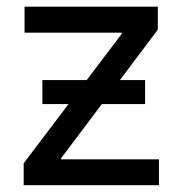

<svg xmlns="http://www.w3.org/2000/svg" viewBox="-20 -542 535 562"><path d="M49.3 0V-64L336.9 -443.8V-446.3H51.8V-522.5H441.9V-455.1L158.7 -78.6V-75.7H445.3V0ZM104 -237.3V-307.6H404.8V-237.3Z"/></svg>

Font: Inter 28pt
Style: Regular
Weight: 400
Designer: Rasmus Andersson
Foundry: rsms
Version: Version 4.001;git-66647c0bb